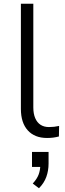

<svg xmlns="http://www.w3.org/2000/svg" viewBox="-20 -725 345 1020"><path d="M230 8Q164 8 127.5 -32.5Q91 -73 91 -146V-705H157V-154Q157 -121 167 -97.5Q177 -74 195.5 -62Q214 -50 240 -50Q254 -50 267.5 -51.5Q281 -53 294 -56L293 0Q278 4 263 6Q248 8 230 8ZM187 275 154 250Q177 225 185.5 201.5Q194 178 194 152L209 162H150V82H238V144Q238 182 226 215Q214 248 187 275Z"/></svg>

Font: Nunito Sans 9pt Light
Style: Regular
Weight: 300
Version: Version 3.101;gftools[0.9.27]